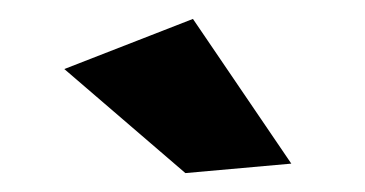

<svg xmlns="http://www.w3.org/2000/svg" viewBox="-20 -785 386 203"><path d="M184 -765 48 -712 176 -602 288 -612Z"/></svg>

Font: Juman SemiBold
Style: Regular
Weight: 600
Designer: Bandar Raffah (Arabic) Julieta Ulanovsky (Latin)
Foundry: Caramella
Version: Version 5.022;PS 005.022;hotconv 1.0.88;makeotf.lib2.5.64775